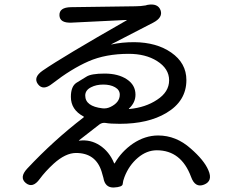

<svg xmlns="http://www.w3.org/2000/svg" viewBox="-20 -791 1040 856"><path d="M890 32Q850 48 832 -2Q788 -121 679 -121Q634 -121 594.5 -87.5Q555 -54 535 -2Q528 16 527 29.5Q526 43 487 45Q448 46 441 2Q440 -3 433 -26Q407 -109 319 -109Q272 -109 219 -61Q182 -27 157 7Q126 50 95 25Q65 0 101 -39Q219 -165 352 -267Q356 -270 352 -272Q296 -302 296 -359Q296 -406 321 -422Q343 -435 365 -449Q386 -463 446.5 -463Q507 -463 545.5 -437.5Q584 -412 584 -369Q584 -334 556 -308Q552 -305 557 -305Q629 -312 680 -346Q734 -381 734 -433Q734 -485 680 -519Q629 -551 554 -551Q451 -551 374.5 -517.5Q298 -484 213 -418Q172 -385 149 -416Q127 -446 170 -476Q260 -538 544 -700Q548 -702 543 -702L298 -690Q246 -688 245 -723Q244 -758 296 -759L583 -763Q607 -763 630 -767L636 -769Q684 -778 696 -745Q707 -713 663 -690L477 -594Q473 -592 478 -593Q523 -603 579 -603Q678 -602 743 -557Q811 -510 811 -434Q811 -340 721 -287Q640 -239 514 -239Q471 -239 450 -243Q435 -245 423 -236L333 -166Q329 -163 334 -164Q384 -170 425.5 -142.5Q467 -115 488 -65Q490 -60 492 -64Q522 -116 573 -151Q627 -187 685 -187Q765 -187 830 -129Q890 -77 909 -32Q930 16 890 32ZM437 -308Q455 -306 472 -314Q514 -334 514 -369Q514 -390 493 -402Q472 -414 440.5 -414Q409 -414 386 -402Q360 -389 360 -365Q360 -317 437 -308Z"/></svg>

Font: Resource Han Rounded HK
Style: Regular
Weight: 400
Designer: Cyano Hao (round all glyphs); Ryoko NISHIZUKA  (kana, bopomofo & ideographs); Paul D. Hunt (Latin, Greek & Cyrillic); Sa
Foundry: Cyano Hao
Version: 0.990